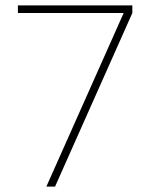

<svg xmlns="http://www.w3.org/2000/svg" viewBox="-20 -688 554 708"><path d="M151 0 436 -640H46V-668H468V-640L183 0Z"/></svg>

Font: Celebes Thin
Style: Regular
Weight: 250
Designer: Anugrah Pasau
Foundry: Lafontype
Version: Version 1.000; ttfautohint (v1.8.4)